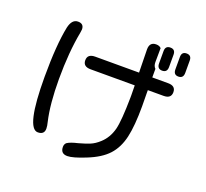

<svg xmlns="http://www.w3.org/2000/svg" viewBox="-142 -955 1284 1198"><g transform="rotate(20 500.0 -356.0)"><path d="M374 27.3Q374 9.8 385.7 -1Q407.2 -15.6 455.1 -26.4Q498 -38.1 528.3 -50.3Q558.6 -62.5 587.9 -89.8Q631.8 -129.9 648.4 -193.4Q663.1 -252 665 -407.2V-423.8L664.1 -486.3H371.1Q320.3 -486.3 320.3 -528.3Q320.3 -570.3 371.1 -570.3H662.1L659.2 -723.6Q659.2 -772.5 703.1 -772.5Q724.6 -772.5 736.3 -759.8L735.4 -667Q735.4 -640.6 750 -627V-570.3H855.5Q905.3 -570.3 905.3 -528.3Q905.3 -486.3 855.5 -486.3H751V-467.8L752 -378.9Q752 -250 734.4 -172.9Q716.8 -95.7 671.4 -45.9Q626 3.9 537.1 39.1Q455.1 72.3 418.9 72.3Q374 72.3 374 27.3ZM117.2 -344.7Q117.2 -556.6 142.6 -680.7Q156.2 -739.3 196.3 -739.3Q235.4 -739.3 235.4 -701.2L232.4 -678.7Q206.1 -540 206.1 -362.3Q206.1 -197.3 231.4 -87.9Q238.3 -61.5 238.3 -43.9Q238.3 -3.9 195.3 -3.9Q117.2 -3.9 117.2 -344.7ZM759.8 -667V-749Q759.8 -784.2 793 -784.2Q826.2 -784.2 826.2 -749V-667Q826.2 -630.9 793 -630.9Q759.8 -630.9 759.8 -667ZM868.2 -667V-749Q868.2 -784.2 900.4 -784.2Q933.6 -784.2 933.6 -749V-667Q933.6 -630.9 900.4 -630.9Q868.2 -630.9 868.2 -667Z"/></g></svg>

Font: jf-openhuninn-2.1
Style: Regular
Weight: 400
Designer: [Kosugi Maru]
Designed by MOTOYA      

[Varela Round]
Joe Prince (Latin component); Avraham Cornfeld (Hebrew component)
Foundry: justfont Co., Ltd.
Version: 2.1